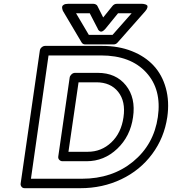

<svg xmlns="http://www.w3.org/2000/svg" viewBox="-20 -967 906 1012"><path d="M88.9 0 189.9 -700.2Q191.4 -710.9 200 -718Q208.5 -725.1 217.8 -725.1H519Q605 -725.1 674.8 -697.5Q744.6 -669.9 789.8 -621.1Q835 -572.3 854.2 -502.2Q873.5 -432.1 861.8 -350.1Q845.7 -240.7 782 -155Q718.3 -69.3 619.4 -22.2Q520.5 24.9 403.8 24.9H109.9Q99.1 24.9 93.3 17.1Q87.4 9.3 88.9 0ZM143.1 -24.9H412.1Q571.3 -24.9 681.2 -115Q791 -205.1 812 -350.1Q833 -495.6 750.5 -585.2Q668 -674.8 512.2 -674.8H235.8ZM287.1 -142.1 347.2 -558.1Q348.6 -567.4 356.9 -575.2Q365.2 -583 376 -583H495.1Q590.8 -583 643.6 -517.1Q696.3 -451.2 681.2 -349.1Q667 -248.5 597.9 -182.9Q528.8 -117.2 436 -117.2H309.1Q299.8 -117.2 292.7 -124.3Q285.6 -131.3 287.1 -142.1ZM313 -907.2Q312 -908.7 310.8 -911.4Q309.6 -914.1 308.1 -920.9Q306.6 -927.7 307.9 -932.9Q309.1 -938 316.7 -942.4Q324.2 -946.8 337.9 -946.8H473.1Q479 -946.8 485.1 -943.6Q491.2 -940.4 493.2 -936L523.9 -875L573.2 -936Q582.5 -946.8 595.2 -946.8H730Q731.9 -946.8 735.1 -946.5Q738.3 -946.3 745.1 -944.3Q752 -942.4 755.4 -938.7Q758.8 -935.1 756.8 -926.8Q754.9 -918.5 745.1 -907.2L600.1 -743.2Q591.3 -732.9 579.1 -732.9H429.2Q416.5 -732.9 410.2 -743.2ZM340.8 -167H442.9Q514.6 -167 566.9 -216.6Q619.1 -266.1 630.9 -349.1Q643.1 -432.1 603 -482.7Q563 -533.2 487.8 -533.2H394ZM380.9 -897 448.2 -783.2H573.2L673.8 -897H602.1L536.1 -815.9Q527.8 -806.2 520.8 -802.5Q513.7 -798.8 509.3 -800.8Q504.9 -802.7 501.5 -805.9Q498 -809.1 496.6 -812.5L495.1 -815.9L453.1 -897Z"/></svg>

Font: Trueno Bold Outline
Style: Italic
Weight: 700
Width: 6
Designer: Julieta Ulanovsky
Foundry: Julieta Ulanovsky
Version: Version 3.001b | FøM Fix